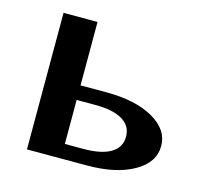

<svg xmlns="http://www.w3.org/2000/svg" viewBox="-76 -551 670 634"><g transform="rotate(15 259.0 -233.5)"><path d="M183.1 -49.8H247.1Q308.1 -49.8 340.1 -69.1Q372.1 -88.4 372.1 -125Q372.1 -161.6 340.1 -180.9Q308.1 -200.2 247.1 -200.2H183.1ZM66.9 -466.8H183.1V-250H272Q371.1 -250 431.6 -215.6Q492.2 -181.2 492.2 -125Q492.2 -68.8 431.6 -34.4Q371.1 0 272 0H66.9Z"/></g></svg>

Font: Resagokr
Style: Bold
Weight: 600
Designer: gluk
Foundry: gluk
Version: Version 0.95